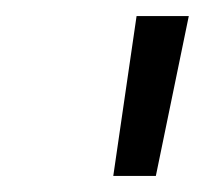

<svg xmlns="http://www.w3.org/2000/svg" viewBox="-20 -724 255 239"><path d="M150 -704H215L174 -505H121Z"/></svg>

Font: KoHo
Style: Italic
Weight: 400
Italic angle: -10°
Designer: Cadson Demak & Katatrad Team
Foundry: Cadson Demak Co.,Ltd.
Version: Version 1.000